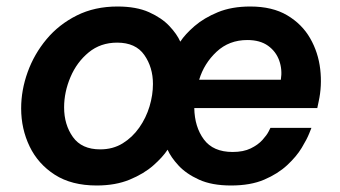

<svg xmlns="http://www.w3.org/2000/svg" viewBox="-20 -560 1045 590"><path d="M277 10Q200 10 148.5 -23Q97 -56 71 -110Q45 -164 45 -227Q45 -283 65 -338.5Q85 -394 123 -439.5Q161 -485 216 -512.5Q271 -540 341 -540Q399 -540 438 -522.5Q477 -505 500.5 -480Q524 -455 534 -432Q549 -455 578 -480Q607 -505 649.5 -522.5Q692 -540 749 -540Q817 -540 862.5 -513Q908 -486 933 -442.5Q958 -399 964 -347.5Q970 -296 959 -247L955 -228H577Q578 -170 606.5 -131.5Q635 -93 695 -93Q728 -93 750.5 -104Q773 -115 786.5 -130Q800 -145 805.5 -156Q811 -167 811 -167H937Q937 -167 930 -149.5Q923 -132 907 -105.5Q891 -79 862.5 -52.5Q834 -26 792 -8Q750 10 690 10Q631 10 591.5 -8Q552 -26 528.5 -51.5Q505 -77 495 -100Q480 -77 451 -51.5Q422 -26 378.5 -8Q335 10 277 10ZM592 -315H843Q848 -346 838 -374Q828 -402 803.5 -419.5Q779 -437 740 -437Q684 -437 645.5 -401Q607 -365 592 -315ZM288 -101Q327 -101 357 -119.5Q387 -138 408 -168Q429 -198 439.5 -233Q450 -268 450 -302Q450 -353 423.5 -391Q397 -429 340 -429Q289 -429 252.5 -399Q216 -369 196.5 -323Q177 -277 177 -230Q177 -177 204 -139Q231 -101 288 -101Z"/></svg>

Font: Be Vietnam Pro SemiBold
Style: Italic
Weight: 600
Italic angle: -12°
Designer: Lam Bao, Tony Le, Vietanh Nguyen
Foundry: Yellow Type Foundry
Version: Version 1.002; ttfautohint (v1.8.3)